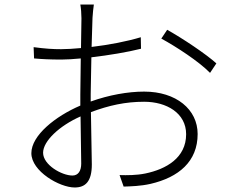

<svg xmlns="http://www.w3.org/2000/svg" viewBox="-20 -811 1040 851"><path d="M721 -679 695 -640C761 -604 861 -539 911 -488L939 -530C894 -571 789 -641 721 -679ZM337 -295 340 -86C340 -54 327 -33 301 -33C254 -33 171 -80 171 -134C171 -186 244 -254 337 -295ZM129 -602 131 -552C164 -549 201 -547 252 -547C276 -547 306 -549 338 -552L336 -392V-343C226 -296 119 -211 119 -132C119 -52 244 20 311 20C359 20 387 -7 387 -82L383 -314C463 -344 536 -360 619 -360C718 -360 805 -310 805 -216C805 -111 716 -61 624 -42C585 -34 543 -34 510 -35L528 16C559 15 603 14 647 4C772 -25 856 -95 856 -217C856 -326 761 -405 619 -405C547 -405 463 -390 382 -361V-395L385 -557C462 -566 546 -580 605 -595L604 -646C545 -628 463 -612 386 -603L390 -732C392 -755 393 -773 396 -791H336C339 -775 341 -750 341 -730L339 -598C306 -595 276 -593 251 -593C214 -593 182 -595 129 -602Z"/></svg>

Font: Noto Sans SC Light
Style: Regular
Weight: 300
Designer: Ryoko NISHIZUKA 西塚涼子 (kana, bopomofo & ideographs); Paul D. Hunt (Latin, Greek & Cyrillic); Sandoll Communications 산돌커뮤니
Foundry: Adobe
Version: Version 2.004;hotconv 1.0.118;makeotfexe 2.5.65603